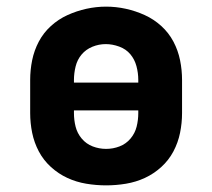

<svg xmlns="http://www.w3.org/2000/svg" viewBox="-20 -551 640 579"><path d="M300 8Q270 8 240 3Q210 -2 183 -14.5Q156 -27 133.5 -47.5Q111 -68 97 -94.5Q83 -121 77 -150.5Q71 -180 71 -210V-310Q71 -340 77 -369.5Q83 -399 97 -425.5Q111 -452 133.5 -472.5Q156 -493 183.5 -505.5Q211 -518 240.5 -524.5Q270 -531 300 -531Q330 -531 359.5 -524.5Q389 -518 416.5 -505.5Q444 -493 466.5 -472.5Q489 -452 503 -425.5Q517 -399 523 -369.5Q529 -340 529 -310V-210Q529 -180 523 -150.5Q517 -121 503 -94.5Q489 -68 466.5 -47.5Q444 -27 417 -14.5Q390 -2 360 3Q330 8 300 8ZM203 -302H397V-310Q397 -331 391.5 -351.5Q386 -372 373 -387.5Q360 -403 339.5 -410.5Q319 -418 299 -418Q278 -418 258.5 -410Q239 -402 226 -386.5Q213 -371 208 -350.5Q203 -330 203 -310ZM300 -102Q321 -102 340.5 -109.5Q360 -117 373.5 -133Q387 -149 392 -169Q397 -189 397 -210V-218H203V-210Q203 -189 208 -169Q213 -149 226.5 -133Q240 -117 259.5 -109.5Q279 -102 300 -102Z"/></svg>

Font: Iosevka Custom XBdEx
Style: Regular
Weight: 800
Width: 7
Monospace: yes
Designer: Belleve Invis
Foundry: Belleve Invis
Version: Version 11.2.4; ttfautohint (v1.8.4)